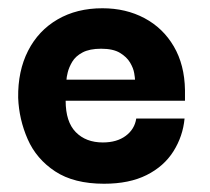

<svg xmlns="http://www.w3.org/2000/svg" viewBox="-20 -435 508 465"><path d="M232 10Q159 10 113.5 -20Q68 -50 47 -98Q26 -146 24 -198Q23 -263 48 -312Q73 -361 119.5 -388Q166 -415 228 -415Q285 -415 330 -391Q375 -367 401 -322.5Q427 -278 428 -217Q428 -216 428 -206Q428 -196 428 -191H139Q139 -140 163.5 -115Q188 -90 229 -90Q263 -90 284.5 -106Q306 -122 310 -148H427Q423 -105 400 -68.5Q377 -32 335 -11Q293 10 232 10ZM141 -242H307Q307 -246 305 -258Q303 -270 295 -283.5Q287 -297 270.5 -307Q254 -317 225 -317Q197 -317 180 -308Q163 -299 155 -285.5Q147 -272 144 -259.5Q141 -247 141 -242Z"/></svg>

Font: Darker Grotesque ExtraBold
Style: Regular
Weight: 800
Designer: Gabriel Lam
Foundry: TypeRant
Version: Version 1.000;gftools[0.9.28]